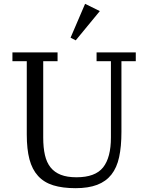

<svg xmlns="http://www.w3.org/2000/svg" viewBox="-20 -972 775 1004"><path d="M375 12Q307 12 258.5 -3Q210 -18 179 -52Q148 -86 134 -139Q120 -192 120 -269V-652H45V-698H281V-652H206V-253Q206 -200 215 -161Q224 -122 244.5 -96.5Q265 -71 298 -58Q331 -45 380 -45Q478 -45 519 -96.5Q560 -148 560 -253V-652H485V-698H690V-652H615V-282Q615 -206 603 -150.5Q591 -95 562.5 -59Q534 -23 488 -5.5Q442 12 375 12ZM349 -775 425 -952 502 -914 376 -761Z"/></svg>

Font: IBM Plex Serif
Style: Regular
Weight: 400
Designer: Mike Abbink, Paul van der Laan, Pieter van Rosmalen
Foundry: Bold Monday
Version: Version 3.001